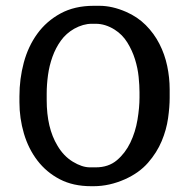

<svg xmlns="http://www.w3.org/2000/svg" viewBox="-20 -630 656 662"><path d="M565 -322V-292Q565 -262 559.5 -222.5Q554 -183 537.5 -143.5Q521 -104 490.5 -69Q460 -34 411 -12Q357 12 303 12H294Q232 12 186 -12Q140 -36 109 -76.5Q78 -117 62.5 -169.5Q47 -222 47 -278V-298Q47 -358 62 -414Q77 -470 108.5 -513.5Q140 -557 188.5 -583.5Q237 -610 303 -610H323Q367 -610 415 -589Q454 -572 482.5 -543.5Q511 -515 529.5 -479Q548 -443 556.5 -402.5Q565 -362 565 -322ZM141 -307V-285Q141 -189 178 -128Q199 -92 231 -72.5Q263 -53 290 -53H310Q354 -53 383 -77.5Q412 -102 429.5 -138.5Q447 -175 454 -217Q461 -259 461 -294V-312Q461 -335 458 -365Q455 -395 445.5 -425.5Q436 -456 419 -483.5Q402 -511 375 -528Q343 -548 310 -548H296Q267 -548 236 -531Q208 -515 190 -490Q172 -465 161 -434.5Q150 -404 145.5 -371Q141 -338 141 -307Z"/></svg>

Font: Stylish
Style: Regular
Weight: 400
Version: Version 1.64